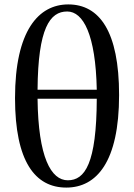

<svg xmlns="http://www.w3.org/2000/svg" viewBox="-20 -833 607 869"><path d="M280 16C417 16 519 -100 519 -403C519 -691 430 -813 289 -813C155 -813 48 -695 48 -389C48 -102 139 16 280 16ZM287 -17C211 -17 153 -121 150 -386H418C417 -92 364 -17 287 -17ZM150 -427C152 -706 206 -781 284 -781C357 -781 413 -676 418 -427Z"/></svg>

Font: Noto Serif CJK SC SemiBold
Style: Regular
Weight: 600
Designer: Ryoko NISHIZUKA 西塚涼子 (kana & ideographs); Frank Grießhammer (Latin, Greek & Cyrillic); Wenlong ZHANG 张文龙 (bopomofo); San
Foundry: Adobe
Version: Version 2.001;hotconv 1.1.0;makeotfexe 2.6.0